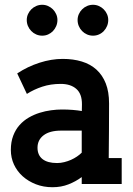

<svg xmlns="http://www.w3.org/2000/svg" viewBox="-20 -761 549 795"><path d="M318.4 1V-27.8Q293.5 -9.3 263.4 2.4Q233.4 14.2 197.3 14.2Q160.2 14.2 128.7 2Q97.2 -10.3 74 -31Q50.8 -51.8 37.8 -79.8Q24.9 -107.9 24.9 -140.1Q24.9 -173.3 34.7 -199Q44.4 -224.6 61 -243.2Q77.6 -261.7 99.1 -274.2Q120.6 -286.6 144 -293.9Q167.5 -301.3 191.4 -304.4Q215.3 -307.6 235.8 -307.6Q260.7 -307.6 281.2 -305.9Q301.8 -304.2 318.8 -301.3L319.3 -328.1Q319.8 -372.1 296.1 -392.8Q272.5 -413.6 231.4 -413.6Q189.9 -413.6 155 -402.1Q120.1 -390.6 91.3 -372.1L51.3 -457Q94.2 -485.4 143.3 -501.2Q192.4 -517.1 239.7 -517.1Q283.2 -517.1 318.6 -506.3Q354 -495.6 379.2 -472.9Q404.3 -450.2 418 -415.5Q431.6 -380.9 431.6 -332.5Q431.6 -275.9 431.2 -219.5Q430.7 -163.1 430.2 -106.4H483.9V1ZM233.4 -220.2Q186 -220.2 160.6 -200.9Q135.3 -181.6 135.3 -149.4Q135.3 -118.7 156 -102.3Q176.8 -85.9 216.3 -85.9Q231 -85.9 245.8 -89.6Q260.7 -93.3 273.9 -99.1Q287.1 -105 298.6 -112.8Q310.1 -120.6 318.4 -128.9V-220.2ZM365.2 -613.3Q352.1 -613.3 340.3 -618.4Q328.6 -623.5 319.8 -632.6Q311 -641.6 306.2 -653.3Q301.3 -665 301.3 -678.2Q301.3 -690.9 306.4 -702.4Q311.5 -713.9 320.1 -722.4Q328.6 -731 340.3 -736.1Q352.1 -741.2 365.2 -741.2Q377.9 -741.2 389.4 -736.1Q400.9 -731 409.4 -722.4Q418 -713.9 423.1 -702.4Q428.2 -690.9 428.2 -678.2Q428.2 -665 423.3 -653.3Q418.5 -641.6 409.9 -632.6Q401.4 -623.5 389.9 -618.4Q378.4 -613.3 365.2 -613.3ZM154.8 -613.3Q141.6 -613.3 129.9 -618.4Q118.2 -623.5 109.4 -632.6Q100.6 -641.6 95.7 -653.3Q90.8 -665 90.8 -678.2Q90.8 -690.9 95.9 -702.4Q101.1 -713.9 109.6 -722.4Q118.2 -731 129.9 -736.1Q141.6 -741.2 154.8 -741.2Q167.5 -741.2 179 -736.1Q190.4 -731 199 -722.4Q207.5 -713.9 212.6 -702.4Q217.8 -690.9 217.8 -678.2Q217.8 -665 212.9 -653.3Q208 -641.6 199.5 -632.6Q190.9 -623.5 179.4 -618.4Q168 -613.3 154.8 -613.3Z"/></svg>

Font: Twentytwelve Slab
Style: TwentytwelveSlab
Weight: 700
Designer: Domenico Catapano
Version: Version 1.00 2012